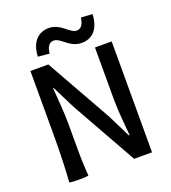

<svg xmlns="http://www.w3.org/2000/svg" viewBox="-167 -1072 1067 1199"><g transform="rotate(-20 367.0 -473.0)"><path d="M637 -368V-737H526V-393C526 -313 536 -224 542 -149H537L460 -304L216 -737H97V-300C97 -200 93 -75 87 0C97 6 207 6 214 0C210 -43 207 -114 207 -173V-346C207 -427 198 -512 193 -588H197L274 -434L518 0H577H637ZM207 -912C186 -888 173 -852 171 -805L247 -798C251 -845 271 -866 297 -866C345 -866 377 -792 460 -792C496 -792 525 -805 547 -829C568 -854 581 -890 583 -938L507 -943C502 -897 483 -875 457 -875C408 -875 377 -950 294 -950C259 -950 229 -937 207 -912Z"/></g></svg>

Font: GenSekiGothic2 TW M
Style: Regular
Weight: 500
Version: Version 2.100;PS 2.1;hotconv 16.6.51;makeotf.lib2.5.65220 DE